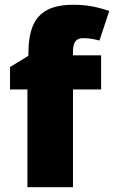

<svg xmlns="http://www.w3.org/2000/svg" viewBox="-20 -785 478 805"><path d="M404 -410H286V0H95V-410H22V-504L99 -551V-560Q99 -632 118 -677Q137 -722 178.5 -743.5Q220 -765 287 -765Q330 -765 365 -758.5Q400 -752 438 -739L397 -615Q383 -619 365.5 -622Q348 -625 328 -625Q306 -625 296 -611.5Q286 -598 286 -568V-553H404Z"/></svg>

Font: Noto Sans Devanagari Black
Style: Regular
Weight: 900
Version: Version 2.003